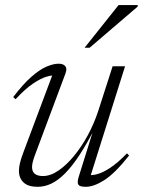

<svg xmlns="http://www.w3.org/2000/svg" viewBox="-20 -710 551 740"><path d="M283.5 -29 343 -219.5 349.5 -223.5Q317 -159.5 288 -115Q259 -70.5 232 -43Q205 -15.5 178.8 -2.8Q152.5 10 125 10Q88.5 10 70.8 -6.8Q53 -23.5 53 -51.5Q53 -65 57 -81.8Q61 -98.5 70 -122.5L187 -434.5L199.5 -418.5Q184 -421.5 160.5 -414.8Q137 -408 106.8 -387.5Q76.5 -367 40 -327.5L31 -336Q69 -386 101 -414Q133 -442 159.2 -453.2Q185.5 -464.5 206 -464.5Q224 -464.5 231.8 -454.8Q239.5 -445 232 -426L117 -118.5Q110 -100 106.8 -87.8Q103.5 -75.5 103.5 -66.5Q103.5 -48 114.5 -39.8Q125.5 -31.5 145.5 -31.5Q174.5 -31.5 205.2 -52.5Q236 -73.5 265.2 -109Q294.5 -144.5 318.8 -189.5Q343 -234.5 358.5 -282L414 -454.5H462L325.5 -21L316.5 -36Q332.5 -33 354.5 -38.8Q376.5 -44.5 405.2 -63.5Q434 -82.5 469.5 -119L477.5 -110.5Q423.5 -42.5 382.8 -16.2Q342 10 310.5 10Q287.5 10 282 1.8Q276.5 -6.5 283.5 -29ZM306 -526 437 -690.5H511L510.5 -684.5L325.5 -526Z"/></svg>

Font: Newsreader 36pt Light
Style: Italic
Weight: 300
Italic angle: -17°
Designer: Hugues Gentile
Foundry: Production Type
Version: Version 1.003